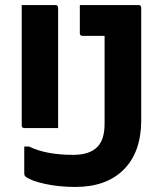

<svg xmlns="http://www.w3.org/2000/svg" viewBox="-20 -720 640 760"><path d="M66 -700H199Q210 -700 210 -689V-213H77Q66 -213 66 -224ZM270 -107Q334 -107 365 -138Q394 -167 394 -230V-578H307Q296 -578 296 -589V-700H528Q539 -700 539 -689V-241Q538 -117 469.5 -48.5Q401 20 278 20Q214 20 158.5 8Q103 -4 81 -21Q76 -25 76 -35V-140H95Q127 -124 171 -115.5Q215 -107 270 -107Z"/></svg>

Font: Recursive Mn Lnr St
Style: Bold
Weight: 700
Monospace: yes
Version: Version 1.079;hotconv 1.0.112;makeotfexe 2.5.65598; ttfautoh